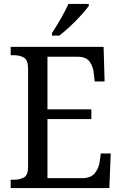

<svg xmlns="http://www.w3.org/2000/svg" viewBox="-20 -951 618 971"><path d="M34 0V-42H49Q80 -42 101 -53.5Q122 -65 122 -108V-601Q122 -648 100.5 -660Q79 -672 49 -672H34V-714H504L509 -539H459L454 -582Q451 -615 433 -639.5Q415 -664 373 -664H220V-398H442V-349H220V-50H395Q439 -50 459 -74.5Q479 -99 484 -132L490 -175H540L533 0ZM243 -784Q264 -816 287.5 -856.5Q311 -897 326 -931H429V-921Q417 -904 391.5 -875.5Q366 -847 335.5 -818.5Q305 -790 280 -771H243Z"/></svg>

Font: Noto Serif SemiCondensed
Style: Regular
Weight: 400
Width: 4
Designer: Monotype Design Team
Foundry: Monotype Imaging Inc.
Version: Version 2.013